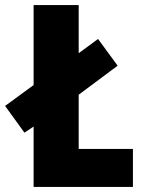

<svg xmlns="http://www.w3.org/2000/svg" viewBox="-43 -734 563 754"><path d="M89 0H479V-149H266V-362L419 -476L342 -581L266 -525V-714H89V-400L-23 -318L53 -213L89 -237Z"/></svg>

Font: Noto Sans Sinhala Condensed Black
Style: Regular
Weight: 900
Width: 3
Designer: Jelle Bosma - Monotype Design Team
Foundry: Monotype Imaging Inc.
Version: Version 2.006